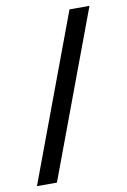

<svg xmlns="http://www.w3.org/2000/svg" viewBox="-82 -764 537 814"><g transform="rotate(-10 186.0 -357.0)"><path d="M362 -714 96 0H10L276 -714Z"/></g></svg>

Font: Noto Sans Osmanya
Style: Regular
Weight: 400
Designer: Monotype Design Team
Foundry: Monotype Imaging Inc.
Version: Version 2.001; ttfautohint (v1.8.4.7-5d5b)